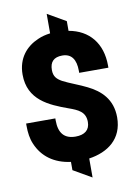

<svg xmlns="http://www.w3.org/2000/svg" viewBox="-101 -897 758 1075"><g transform="rotate(-10 278.0 -359.5)"><path d="M22 -236C22 -196 27 -161 40 -131C72 -54 138 -5 232 7V54L336 114V6C444 -10 530 -71 530 -194C530 -298 468 -353 397 -388C358 -408 298 -429 262 -448C234 -464 216 -480 216 -518C216 -564 239 -588 287 -588C340 -588 364 -551 364 -488V-476H530V-488C530 -615 461 -698 346 -718V-773L242 -833V-722C217 -719 193 -713 171 -703C103 -674 50 -615 50 -521C50 -377 165 -329 270 -291C323 -272 364 -255 364 -197C364 -151 334 -128 283 -128C218 -128 188 -165 188 -236V-248H22Z"/></g></svg>

Font: Asimov Pro
Style: Ult
Weight: 900
Designer: Google
Version: Version 2.000980; 2014